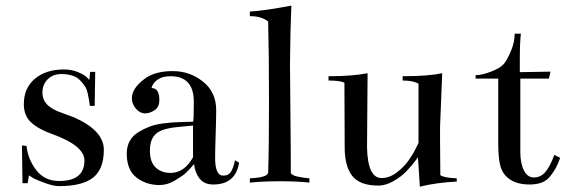

<svg xmlns="http://www.w3.org/2000/svg" viewBox="-20 -662 2071 696"><path d="M194.3 12.7Q174.8 12.7 147.5 2.9Q120.1 -6.8 101.6 -15.6L85 -26.4L80.1 2H61.5L59.6 -134.8L76.2 -132.8Q81.1 -85 111.3 -45.4Q141.6 -5.9 194.3 -5.9Q286.1 -5.9 286.1 -80.1Q286.1 -133.8 169.9 -175.8Q120.1 -193.4 93.3 -217.8Q66.4 -242.2 66.4 -284.2Q66.4 -342.8 106.4 -376.5Q146.5 -410.2 211.9 -410.2Q240.2 -410.2 263.2 -400.4Q286.1 -390.6 294.9 -381.8L303.7 -372.1L306.6 -401.4H325.2L323.2 -278.3H305.7Q303.7 -292 302.7 -299.3Q301.8 -306.6 297.9 -323.7Q293.9 -340.8 287.1 -350.6Q280.3 -360.4 269.5 -371.6Q258.8 -382.8 241.2 -388.2Q223.6 -393.6 202.1 -393.6Q171.9 -393.6 152.8 -374.5Q133.8 -355.5 133.8 -326.2Q133.8 -309.6 141.1 -296.4Q148.4 -283.2 161.6 -273.9Q174.8 -264.6 187.5 -259.3Q200.2 -253.9 219.7 -247.1Q239.3 -240.2 249 -236.3Q356.4 -188.5 356.4 -119.1Q356.4 -48.8 317.4 -18.1Q278.3 12.7 194.3 12.7Z M832 -81.1 846.7 -72.3Q834 6.8 752.9 6.8Q719.7 6.8 703.1 -15.1Q686.5 -37.1 683.6 -67.4Q664.1 -44.9 653.8 -35.2Q643.6 -25.4 615.2 -8.3Q586.9 8.8 558.6 8.8Q509.8 8.8 474.6 -18.6Q439.5 -45.9 439.5 -105.5Q439.5 -131.8 450.7 -151.4Q461.9 -170.9 481.9 -183.1Q502 -195.3 522.5 -203.1Q543 -210.9 570.3 -214.4Q597.7 -217.8 615.7 -218.8Q633.8 -219.7 655.8 -220.2Q677.7 -220.7 679.7 -220.7Q682.6 -220.7 682.6 -293Q682.6 -385.7 597.7 -385.7Q568.4 -385.7 550.8 -373Q533.2 -360.4 529.3 -342.8Q557.6 -342.8 557.6 -299.8Q557.6 -273.4 540 -262.2Q522.5 -251 505.9 -251Q487.3 -251 472.7 -268.1Q458 -285.2 458 -305.7Q458 -341.8 503.9 -376Q541 -404.3 606.4 -404.3Q668 -404.3 715.8 -366.2Q763.7 -328.1 763.7 -262.7Q763.7 -230.5 761.7 -172.9Q759.8 -115.2 759.8 -89.8Q759.8 -24.4 790 -25.4Q807.6 -25.4 816.4 -38.1Q825.2 -50.8 832 -81.1ZM679.7 -91.8V-207Q645.5 -204.1 616.7 -200.7Q587.9 -197.3 567.4 -189.9Q546.9 -182.6 535.2 -165Q523.4 -147.5 523.4 -116.2Q523.4 -74.2 544.4 -54.7Q565.4 -35.2 597.7 -35.2Q648.4 -35.2 679.7 -91.8Z M1036.1 -641.6Q1032.2 -547.9 1031.2 -430.7Q1031.2 -383.8 1032.7 -255.4Q1034.2 -127 1034.2 -36.1Q1036.1 -26.4 1060.5 -21.5Q1085 -16.6 1101.6 -15.6V0Q1058.6 -4.9 999 -4.9Q929.7 -4.9 885.7 0V-15.6Q950.2 -18.6 952.1 -36.1Q955.1 -128.9 955.1 -293Q955.1 -467.8 952.1 -584Q927.7 -603.5 885.7 -603.5V-620.1Q937.5 -623 1036.1 -641.6Z M1170.9 -385.7Q1256.8 -385.7 1312.5 -396.5L1310.5 -128.9Q1312.5 -16.6 1363.3 -16.6Q1391.6 -16.6 1418 -36.6Q1444.3 -56.6 1460.9 -80.1Q1477.5 -103.5 1487.3 -124L1497.1 -143.6V-358.4Q1478.5 -370.1 1439.5 -370.1V-385.7Q1531.2 -385.7 1583 -396.5L1575.2 -202.1Q1575.2 -180.7 1575.2 -153.3L1576.2 -27.3Q1587.9 -17.6 1635.7 -15.6V-3.9Q1561.5 0 1502 14.6L1495.1 -91.8L1483.4 -76.2Q1471.7 -60.5 1453.1 -41Q1434.6 -21.5 1406.2 -5.4Q1377.9 10.7 1351.6 10.7Q1284.2 10.7 1256.8 -24.4Q1229.5 -59.6 1229.5 -127L1228.5 -362.3Q1212.9 -370.1 1170.9 -370.1Z M1969.7 -377H1866.2Q1866.2 -377 1866.2 -111.3Q1866.2 -69.3 1879.4 -43.9Q1892.6 -18.6 1915 -18.6Q1940.4 -18.6 1957.5 -39.1Q1974.6 -59.6 1989.3 -100.6L2010.7 -89.8Q2002 -66.4 1995.1 -53.7Q1988.3 -41 1975.6 -24.4Q1962.9 -7.8 1944.3 -0.5Q1925.8 6.8 1899.4 6.8Q1840.8 6.8 1811.5 -26.4Q1797.9 -41 1792 -67.9Q1786.1 -94.7 1786.1 -146.5V-377H1704.1V-389.6Q1727.5 -389.6 1761.2 -402.8Q1794.9 -416 1807.6 -431.6Q1820.3 -448.2 1833 -479Q1845.7 -509.8 1845.7 -540H1868.2Q1864.3 -508.8 1864.3 -444.3Q1864.3 -437.5 1864.3 -422.9Q1864.3 -408.2 1864.3 -400.4L1975.6 -402.3Z"/></svg>

Font: Bentham
Style: Regular
Weight: 400
Version: Version 002.002